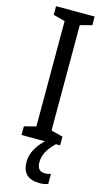

<svg xmlns="http://www.w3.org/2000/svg" viewBox="-141 -759 565 1028"><g transform="rotate(15 141.5 -245.0)"><path d="M248 0H34V-48L99 -65V-649L34 -666V-714H248V-666L183 -649V-65L248 -48ZM164 117Q164 166 209 166Q220 166 227.5 164Q235 162 240 160V216Q222 224 193 224Q97 224 97 131Q97 93 118.5 56Q140 19 178 -12L224 0Q190 34 177 61Q164 88 164 117Z"/></g></svg>

Font: Noto Sans Gurmukhi ExtraCondensed
Style: Regular
Weight: 400
Width: 2
Designer: Jelle Bosma - Monotype Design Team
Foundry: Monotype Imaging Inc.
Version: Version 2.004; ttfautohint (v1.8.4.7-5d5b)